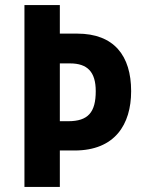

<svg xmlns="http://www.w3.org/2000/svg" viewBox="-20 -827 568 754"><path d="M495 -469C495 -608 428 -695 283 -695H215V-807H76V-93H215V-236H273C431 -236 495 -338 495 -469ZM248 -351H215V-578H255C323 -578 356 -545 356 -469C356 -386 326 -351 248 -351Z"/></svg>

Font: Noto Sans Kannada UI Condensed
Style: Bold
Weight: 700
Width: 3
Designer: Jelle Bosma - Monotype Design Team
Foundry: Monotype Imaging Inc.
Version: Version 2.005